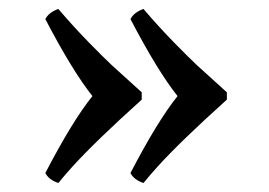

<svg xmlns="http://www.w3.org/2000/svg" viewBox="-20 -427 595 424"><path d="M481 -223.1V-207Q377.4 -113.8 327.6 -58.6Q312.5 -42 296.9 -22.9Q275.9 -29.8 268.1 -44.9Q328.1 -160.2 372.1 -214.8Q328.1 -270 268.1 -384.8Q275.9 -399.9 296.9 -407.2Q330.1 -368.2 364.5 -333Q398.9 -297.9 415.5 -282.5Q432.1 -267.1 481 -223.1ZM293 -223.1V-207Q189.5 -113.8 139.6 -58.6Q124.5 -42 108.9 -22.9Q87.9 -29.8 80.1 -44.9Q140.1 -160.2 184.1 -214.8Q140.1 -270 80.1 -384.8Q87.9 -399.9 108.9 -407.2Q142.1 -368.2 176.5 -333Q210.9 -297.9 227.5 -282.5Q244.1 -267.1 293 -223.1Z"/></svg>

Font: Linux Libertine
Style: Bold
Weight: 700
Designer: Philipp H. Poll
Foundry: Philipp H. Poll
Version: Version 5.0.3